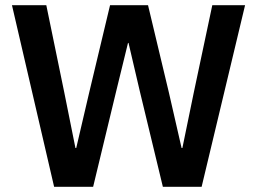

<svg xmlns="http://www.w3.org/2000/svg" viewBox="-20 -718 989 738"><path d="M338 0 427 -369 472 -553H474L517 -369L606 0H755L922 -698H796L725 -363L681 -149H678L629 -363L549 -698H403L323 -363L273 -149H270L227 -363L158 -698H26L188 0Z"/></svg>

Font: IBM Plex Thai SemiBold
Style: Regular
Weight: 600
Designer: Mike Abbink, Paul van der Laan, Pieter van Rosmalen, Ben Mitchell, Mark Frömberg
Foundry: Bold Monday
Version: Version 1.0